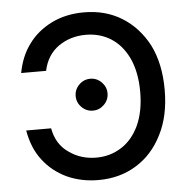

<svg xmlns="http://www.w3.org/2000/svg" viewBox="-53 -789 841 852"><g transform="rotate(-5 367.5 -363.5)"><path d="M229 -128Q282 -90 351 -90Q413 -90 463 -122Q512 -153 541 -214Q570 -277 570 -364Q570 -451 541 -514Q512 -575 463 -606Q414 -637 351 -637Q282 -637 229 -600Q177 -563 162 -493H51Q65 -568 104 -620Q143 -674 208 -706Q271 -737 352 -737Q447 -737 520 -692Q593 -647 637 -564Q679 -480 679 -364Q679 -247 636 -164Q594 -80 520 -35Q447 10 352 10Q276 10 212 -19Q148 -49 106 -104Q65 -157 51 -237H162Q175 -165 229 -128ZM304 -320Q283 -341 283 -370Q283 -399 304 -420Q325 -441 354 -441Q383 -441 404 -420Q425 -399 425 -370Q425 -341 404 -320Q383 -299 354 -299Q325 -299 304 -320Z"/></g></svg>

Font: Sinter Medium
Style: Regular
Weight: 500
Foundry: Adobe & rsms
Version: Version 1.000